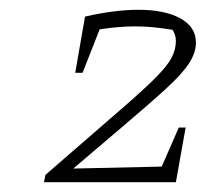

<svg xmlns="http://www.w3.org/2000/svg" viewBox="-20 -750 421 393"><path d="M70 -377 73 -392 217 -517Q267 -560 294 -586.5Q321 -613 330.5 -630.5Q340 -648 340 -666Q340 -679 333 -689Q315 -692 296 -694Q277 -696 256 -696Q240 -696 222 -694.5Q204 -693 184 -690L149 -601H134L154 -716Q184 -723 212 -726.5Q240 -730 263 -730Q317 -730 349 -712.5Q381 -695 381 -663Q381 -642 367 -620.5Q353 -599 321.5 -570Q290 -541 237 -496L130 -405L311 -409L346 -489H360L340 -377Z"/></svg>

Font: Piazzolla ExtraLight
Style: Italic
Weight: 200
Italic angle: -11.3°
Designer: Juan Pablo del Peral
Foundry: Huerta Tipografica
Version: Version 1.330